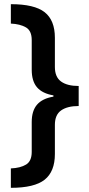

<svg xmlns="http://www.w3.org/2000/svg" viewBox="-20 -738 427 920"><path d="M32 69Q78 67 105 50.5Q132 34 132 -10V-153Q132 -207 157.5 -236.5Q183 -266 236 -275V-281Q183 -290 157.5 -319.5Q132 -349 132 -404V-546Q132 -591 104 -607Q76 -623 32 -625V-718Q145 -718 194 -679.5Q243 -641 243 -557V-417Q243 -369 272.5 -347.5Q302 -326 357 -326V-230Q303 -230 273 -209Q243 -188 243 -140V0Q243 84 194 123Q145 162 32 162Z"/></svg>

Font: Noto Sans Georgian SemiCondensed SemiBold
Style: Regular
Weight: 600
Width: 4
Designer: Monotype Design Team, Akaki Razmadze
Foundry: Google LLC
Version: Version 2.005; ttfautohint (v1.8.4.7-5d5b)